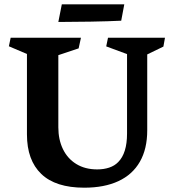

<svg xmlns="http://www.w3.org/2000/svg" viewBox="-20 -850 797 887"><path d="M429.2 -67.4Q459.5 -67.4 484.4 -75.7Q509.3 -84 525.9 -101.1Q566.9 -142.1 566.9 -232.9V-600.1L470.7 -635.7L479 -675.8H742.2L734.9 -634.8L660.2 -598.6V-248Q660.2 -162.1 626.2 -102.8Q592.3 -43.5 527.1 -13.2Q461.9 17.1 369.1 17.1Q236.8 17.1 170.7 -46.4Q104.5 -109.9 104.5 -229V-600.6L21 -636.2L29.3 -675.8H354L343.3 -626.5L249.5 -595.2V-261.7Q249.5 -205.1 270.8 -161.1Q292 -117.2 332.5 -92.3Q373 -67.4 429.2 -67.4ZM265.6 -830.1H554.2L540 -754.4Q483.9 -751.5 398.2 -750Q312.5 -748.5 249.5 -748.5Z"/></svg>

Font: Vesper Libre
Style: Bold
Weight: 700
Designer: Robert Keller & Kimya Gandhi
Foundry: Mota Italic
Version: Version 1.058